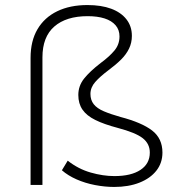

<svg xmlns="http://www.w3.org/2000/svg" viewBox="-20 -732 706 760"><path d="M432 8Q395 8 356 0.5Q317 -7 283 -22Q249 -37 225 -58L248 -96Q290 -63 339 -49Q388 -35 433 -35Q499 -35 536 -59.5Q573 -84 573 -128Q573 -163 545 -185Q517 -207 445 -226Q392 -240 357.5 -257Q323 -274 306.5 -298Q290 -322 290 -356Q290 -392 312.5 -420.5Q335 -449 379 -483Q413 -508 433 -532Q453 -556 453 -588Q453 -614 437.5 -632Q422 -650 394 -659Q366 -668 327 -668Q242 -668 195 -627Q148 -586 148 -505V0H101V-503Q101 -570 128.5 -616.5Q156 -663 206.5 -687.5Q257 -712 326 -712Q381 -712 420 -697.5Q459 -683 480.5 -655.5Q502 -628 502 -590Q502 -563 491 -540Q480 -517 459.5 -496.5Q439 -476 408 -453Q376 -429 357 -407.5Q338 -386 338 -360Q338 -336 351 -319.5Q364 -303 391 -291.5Q418 -280 457 -269Q541 -247 582 -215.5Q623 -184 623 -128Q623 -87 599 -56.5Q575 -26 532 -9Q489 8 432 8Z"/></svg>

Font: Nunito Sans 10pt SemiExpanded ExtraLight
Style: Regular
Weight: 250
Width: 6
Designer: Vernon Adams
Foundry: Vernon Adams
Version: Version 3.101;gftools[0.9.27]